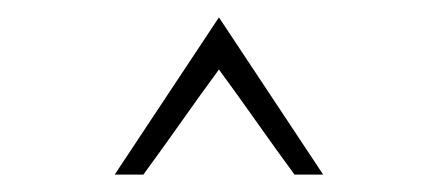

<svg xmlns="http://www.w3.org/2000/svg" viewBox="-20 -680 510 221"><path d="M232 -660Q262 -615 292 -569.5Q322 -524 352 -479H319Q297 -509 275.5 -539.5Q254 -570 232 -600Q210 -570 188.5 -539.5Q167 -509 145 -479H112Q142 -524 172 -569.5Q202 -615 232 -660Z"/></svg>

Font: Josefin Slab
Style: Regular
Weight: 400
Designer: Santiago Orozco
Foundry: Typemade
Version: Version 1.000